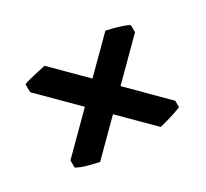

<svg xmlns="http://www.w3.org/2000/svg" viewBox="-72 -495 522 486"><g transform="rotate(-30 188.5 -251.5)"><path d="M341.3 -130.9Q335.4 -128.4 322.3 -124Q309.1 -119.6 295.9 -116Q282.7 -112.3 276.4 -110.8L34.2 -352.1L33.7 -375.5Q39.6 -378.4 52.7 -381.6Q65.9 -384.8 79.3 -387.7Q92.8 -390.6 99.1 -392.1L341.3 -149.9ZM36.1 -151.9 276.9 -392.1Q283.2 -390.6 295.9 -387.5Q308.6 -384.3 321.3 -380.1Q334 -376 339.8 -371.6V-351.1L99.1 -110.8Q90.8 -112.8 70.1 -117.9Q49.3 -123 36.1 -130.9Z"/></g></svg>

Font: Dai Banna SIL
Style: Bold
Weight: 700
Designer: Victor Gaultney
Foundry: SIL International
Version: Version 4.000